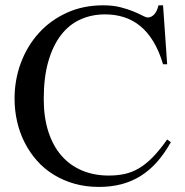

<svg xmlns="http://www.w3.org/2000/svg" viewBox="-20 -698 708 733"><path d="M632.3 -155.3Q607.9 -111.8 579.6 -79.8Q551.3 -47.9 517.6 -26.6Q483.9 -5.4 444.3 5.1Q404.8 15.6 357.9 15.6Q307.1 15.6 263.7 3.2Q220.2 -9.3 184.3 -31.5Q148.4 -53.7 120.8 -85Q93.3 -116.2 74.2 -153.6Q55.2 -190.9 45.4 -233.6Q35.6 -276.4 35.6 -321.3Q35.6 -393.6 59.8 -458.3Q84 -522.9 128.2 -571.8Q172.4 -620.6 234.9 -649.2Q297.4 -677.7 373.5 -677.7Q411.1 -677.7 439.7 -670.4Q468.3 -663.1 489 -654.5Q509.8 -646 523.4 -638.7Q537.1 -631.3 544.4 -631.3Q557.6 -631.3 568.6 -642.8Q579.6 -654.3 585 -677.7H602.5L618.2 -452.6H602.5Q587.4 -503.4 565.4 -539.6Q543.5 -575.7 515.4 -598.6Q487.3 -621.6 453.6 -632.3Q419.9 -643.1 381.3 -643.1Q330.1 -643.1 287.1 -623.8Q244.1 -604.5 213.1 -564.5Q182.1 -524.4 164.6 -463.9Q147 -403.3 147 -320.3Q147 -249.5 164.8 -194.8Q182.6 -140.1 215.3 -103Q248 -65.9 293.7 -46.9Q339.4 -27.8 395.5 -27.8Q428.2 -27.8 456.1 -33.9Q483.9 -40 510.3 -55.4Q536.6 -70.8 562.7 -97.4Q588.9 -124 618.2 -165.5Z"/></svg>

Font: 77c3410b9af429bc - subset of Doulos SIL
Style: Regular
Weight: 400
Designer: Walt Agee, Victor Gaultney, Peter Martin, Debbi Hosken
Foundry: SIL International
Version: Version 4.104